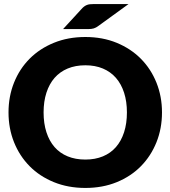

<svg xmlns="http://www.w3.org/2000/svg" viewBox="-20 -919 840 947"><path d="M779 -364.5Q779 -285.5 751.8 -217.5Q724.5 -149.5 675 -99.2Q625.5 -49 555.8 -20.5Q486 8 401 8Q316 8 246 -20.5Q176 -49 126.2 -99.2Q76.5 -149.5 49.2 -217.5Q22 -285.5 22 -364.5Q22 -443.5 49.2 -511.5Q76.5 -579.5 126.2 -629.5Q176 -679.5 246 -708Q316 -736.5 401 -736.5Q486 -736.5 555.8 -707.8Q625.5 -679 675 -629Q724.5 -579 751.8 -511Q779 -443 779 -364.5ZM606 -364.5Q606 -418.5 592 -461.8Q578 -505 551.8 -535Q525.5 -565 487.5 -581Q449.5 -597 401 -597Q352 -597 313.8 -581Q275.5 -565 249.2 -535Q223 -505 209 -461.8Q195 -418.5 195 -364.5Q195 -310 209 -266.8Q223 -223.5 249.2 -193.5Q275.5 -163.5 313.8 -147.8Q352 -132 401 -132Q449.5 -132 487.5 -147.8Q525.5 -163.5 551.8 -193.5Q578 -223.5 592 -266.8Q606 -310 606 -364.5ZM614 -899 466.5 -792Q453.5 -782 442.2 -778.8Q431 -775.5 414 -775.5H291L381.5 -874Q388 -881.5 394.2 -886.2Q400.5 -891 407.5 -894Q414.5 -897 423 -898Q431.5 -899 443 -899Z"/></svg>

Font: LatoHex
Style: Regular
Weight: 900
Designer: Lukasz Dziedzic
Foundry: tyPoland Lukasz Dziedzic
Version: Version 1.104; Western+Polish opensource